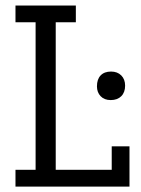

<svg xmlns="http://www.w3.org/2000/svg" viewBox="-20 -687 521 707"><path d="M259.3 -604.9H185.2V-61.7H391.4V-148.1H456.8V0H37V-61.7H111.1V-604.9H37V-666.7H259.3ZM337 -369.1Q337 -395.1 350.6 -409.3Q364.2 -423.5 388.9 -423.5Q412.3 -423.5 426.5 -409.3Q440.7 -395.1 440.7 -371.6Q440.7 -346.9 426.5 -332.7Q412.3 -318.5 387.7 -318.5Q364.2 -318.5 350.6 -332.7Q337 -346.9 337 -369.1Z"/></svg>

Font: Slabo 27px
Style: Regular
Weight: 400
Version: Version 1.02 Build 003a